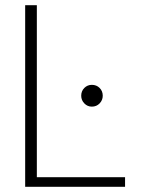

<svg xmlns="http://www.w3.org/2000/svg" viewBox="-20 -720 542 740"><path d="M77 0V-700H122V-37H462V0ZM334 -309Q317 -309 305 -321.5Q293 -334 293 -351Q293 -369 305 -381Q317 -393 334 -393Q352 -393 364 -381Q376 -369 376 -351Q376 -334 364 -321.5Q352 -309 334 -309Z"/></svg>

Font: DM Sans 17pt ExtraLight
Style: Regular
Weight: 250
Version: Version 4.004;gftools[0.9.30]